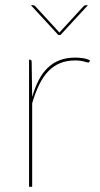

<svg xmlns="http://www.w3.org/2000/svg" viewBox="-20 -720 384 740"><path d="M104 -346.5Q114.5 -382.5 129 -410.8Q143.5 -439 163.8 -458.5Q184 -478 210.2 -488Q236.5 -498 270 -498Q284.5 -498 299.8 -495.8Q315 -493.5 327 -487L325 -483Q324 -481.5 323.2 -480.2Q322.5 -479 320 -479Q317.5 -479 313.5 -480.2Q309.5 -481.5 303.8 -483Q298 -484.5 289.8 -485.8Q281.5 -487 270 -487Q237 -487 211.5 -476.5Q186 -466 166.2 -445.5Q146.5 -425 131.2 -394Q116 -363 104 -322V0H92V-490H95Q102 -490 102 -482ZM319 -700 213 -585H205L99 -700H108Q112 -700 116 -696L206 -598Q208 -596 209 -594.5Q210 -596 212 -598L302 -696Q306 -700 310 -700Z"/></svg>

Font: Lato 2
Style: Regular
Weight: 100
Designer: Lukasz Dziedzic with Adam Twardoch and Botio Nikoltchev
Foundry: tyPoland Lukasz Dziedzic
Version: Version 2.015; 2015-08-06; http://www.latofonts.com/